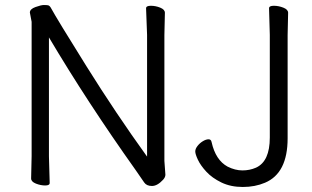

<svg xmlns="http://www.w3.org/2000/svg" viewBox="-20 -728 1243 765"><path d="M1128 -677 1126 -588V-177Q1126 -38 1036 0Q996 17 947.5 17Q899 17 862 -1Q825 -19 802 -44Q779 -69 768.5 -91.5Q758 -114 758 -124.5Q758 -135 767 -146.5Q776 -158 788.5 -165.5Q801 -173 811 -173Q821 -173 823 -162Q839 -90 887 -64Q917 -49 946 -49Q975 -49 1000 -60Q1055 -85 1055 -180V-589L1052 -695Q1052 -705 1071 -705Q1090 -705 1109 -697.5Q1128 -690 1128 -677ZM106 -641 99 -678Q99 -692 121.5 -700Q144 -708 154.5 -708Q165 -708 171 -707Q177 -706 182 -698Q207 -652 324.5 -464Q442 -276 566 -104V-589L562 -695Q562 -705 581 -705Q600 -705 618.5 -697.5Q637 -690 637 -677L635 -588V-87L639 -32Q639 -22 630 -12Q607 13 585.5 13Q564 13 554.5 -1Q545 -15 520 -51Q328 -321 175 -579V-105L178 1Q178 11 160 11Q142 11 123 3.5Q104 -4 104 -17L106 -106Z"/></svg>

Font: QiushuiShotai
Style: Regular
Weight: 600
Designer: Fontworks Inc.
Foundry: Fontworks Inc.
Version: Version 1.250